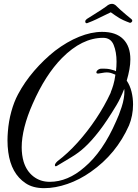

<svg xmlns="http://www.w3.org/2000/svg" viewBox="-20 -845 721 1000"><path d="M210 135Q151 135 113 109Q38 59 23 -53Q21 -68 20 -83Q19 -98 19 -113Q19 -124 19.5 -136Q20 -148 21 -159Q25 -213 39 -264Q53 -315 74 -354Q108 -418 158 -476Q208 -534 266 -580Q329 -628 392 -653.5Q455 -679 512 -679Q584 -679 621.5 -641.5Q659 -604 659 -536Q659 -511 654 -483.5Q649 -456 640 -425Q657 -400 665 -367.5Q673 -335 673 -301Q673 -272 667.5 -244Q662 -216 652 -192Q586 -43 453 50Q395 91 331.5 113Q268 135 210 135ZM239 102Q333 102 420 26Q516 -55 585 -214Q599 -243 613.5 -287.5Q628 -332 628 -370Q628 -376 627 -382Q607 -331 587 -298Q536 -213 496 -161.5Q456 -110 421 -78Q391 -50 352 -26.5Q313 -3 278 18Q274 21 270 21Q266 21 266 16Q266 11 268 8Q273 0 280 -6Q333 -46 384 -102.5Q435 -159 479.5 -225.5Q524 -292 556 -361L558 -368Q563 -379 570 -402Q577 -425 581 -456L566 -462Q547 -470 524 -467L493 -462H490Q482 -462 482 -468Q482 -472 485 -476Q491 -484 503 -487Q513 -488 532.5 -487Q552 -486 576 -478L584 -474Q587 -498 587 -524Q587 -574 572 -611Q557 -648 517 -648Q407 -648 303 -543Q216 -455 150 -304Q122 -241 107.5 -183.5Q93 -126 93 -78Q93 -58 95.5 -39Q98 -20 103 -3Q118 46 154 74Q190 102 239 102ZM432 -724Q424 -724 424 -734Q424 -739 432 -746Q446 -755 467 -768Q488 -781 507 -793.5Q526 -806 534 -812Q548 -825 564 -825Q570 -825 577 -821Q584 -817 588 -812Q594 -806 607.5 -793.5Q621 -781 637 -768Q653 -755 665 -745Q669 -741 669 -737Q669 -733 665 -729.5Q661 -726 657 -726Q652 -728 637.5 -733.5Q623 -739 603 -750Q591 -757 580.5 -764.5Q570 -772 557 -781Q544 -774 528 -767Q512 -760 501 -754Q482 -744 460.5 -735Q439 -726 433 -724Z"/></svg>

Font: Birthstone Bounce Medium
Style: Regular
Weight: 500
Designer: Robert E. Leuschke
Foundry: Rob Leuschke
Version: Version 1.010; ttfautohint (v1.8.3)